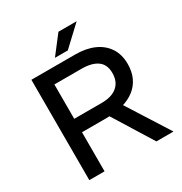

<svg xmlns="http://www.w3.org/2000/svg" viewBox="-198 -1015 1099 1160"><g transform="rotate(-30 352.0 -435.0)"><path d="M88.9 0V-700H394.4Q469.6 -700 524.5 -675.7Q579.5 -651.4 610.2 -605Q641 -558.6 641 -492Q641 -439 622 -398Q603 -357 567.4 -329.3Q531.8 -301.7 480.7 -287.2Q429.5 -272.6 365.2 -272.6H195.2V0ZM556.8 0 377.1 -289.6 478 -312.4 676.2 0ZM195.2 -366.4H386.9Q456.5 -366.4 495 -398.6Q533.4 -430.7 533.4 -491.5Q533.4 -550.2 494.7 -578.2Q455.9 -606.2 384.1 -606.2H195.2ZM278.4 -743.7 375.6 -869.7H502.6L368.2 -743.7Z"/></g></svg>

Font: REM Medium
Style: Regular
Weight: 500
Designer: Octavio Pardo
Foundry: Ashler Design
Version: Version 1.005;gftools[0.9.28]